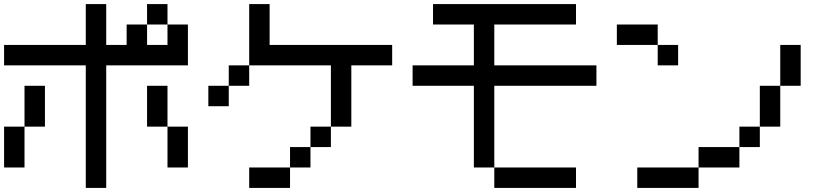

<svg xmlns="http://www.w3.org/2000/svg" viewBox="-20 -920 4040 940"><path d="M0 -100V-300H100V-100ZM0 -600V-700H400V-900H500V-700H600V-800H700V-700H800V-800H900V-600H500V0H400V-600ZM900 -100H800V-300H900ZM200 -300H100V-500H200ZM800 -300H700V-500H800ZM800 -900V-800H700V-900Z M1000 -400V-500H1100V-400ZM1900 -700V-600H1700V-300H1600V-600H1200V-900H1300V-700ZM1200 0V-100H1400V0ZM1200 -500H1100V-600H1200ZM1400 -100V-200H1500V-100ZM1600 -200H1500V-300H1600Z M2800 -100V0H2400V-100ZM2000 -500V-600H2300V-800H2100V-900H2800V-800H2400V-600H2900V-500H2400V-100H2300V-500Z M3800 -500V-300H3700V-500ZM3000 -700V-800H3200V-700ZM3800 -700H3900V-500H3800ZM3100 0V-100H3400V0ZM3200 -700H3300V-600H3200ZM3400 -100V-200H3600V-100ZM3600 -200V-300H3700V-200Z"/></svg>

Font: GalmuriMono9 Regular
Style: Regular
Weight: 400
Designer: Lee Minseo (quiple)
Version: Version 2.399;hotconv 1.1.1;makeotfexe 2.6.0 DEVELOPMENT